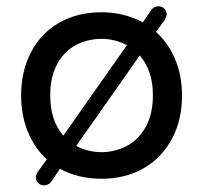

<svg xmlns="http://www.w3.org/2000/svg" viewBox="-20 -547 634 599"><path d="M91.8 6.8Q91.8 -1 97.7 -10.7L126 -49.8Q86.9 -85.9 66.4 -137.2Q45.9 -188.5 45.9 -249Q45.9 -325.2 77.1 -384.8Q108.4 -444.3 165.5 -476.6Q222.7 -508.8 296.9 -508.8Q365.2 -508.8 425.8 -477.5L453.1 -517.6Q461.9 -527.3 474.6 -527.3Q485.4 -527.3 492.7 -520Q500 -512.7 500 -502.9Q500 -496.1 494.1 -485.4L466.8 -447.3Q505.9 -412.1 526.9 -360.8Q547.9 -309.6 547.9 -249Q547.9 -172.9 516.6 -114.3Q484.4 -53.7 427.2 -21.5Q370.1 10.7 296.9 10.7Q223.6 10.7 167 -20.5L138.7 21.5Q129.9 31.2 117.2 31.2Q106.4 31.2 99.1 23.9Q91.8 16.6 91.8 6.8ZM177.7 -124 376 -406.2Q337.9 -425.8 296.9 -425.8Q256.8 -425.8 219.7 -408.2Q181.6 -388.7 159.2 -348.6Q136.7 -308.6 136.7 -250Q136.7 -169.9 177.7 -124ZM296.9 -72.3Q336.9 -72.3 374 -90.8Q412.1 -110.4 434.6 -150.9Q457 -191.4 457 -250Q457 -327.1 416 -374L217.8 -91.8Q253.9 -72.3 296.9 -72.3Z"/></svg>

Font: jf-openhuninn-2.0
Style: Regular
Weight: 400
Designer: [Kosugi Maru]
Designed by MOTOYA      

[Varela Round]
Joe Prince (Latin component); Avraham Cornfeld (Hebrew component)
Foundry: justfont CO.,LTD.
Version: 2.0